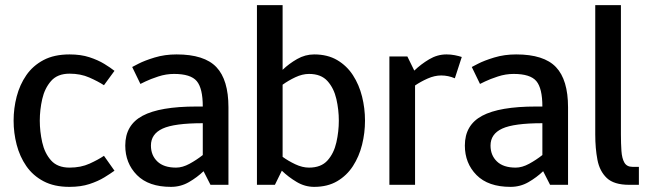

<svg xmlns="http://www.w3.org/2000/svg" viewBox="-20 -720 2526 748"><path d="M250 8Q191 8 149.5 -14Q108 -36 82.5 -73Q57 -110 45 -156Q33 -202 33 -250Q33 -298 45 -344Q57 -390 82.5 -427Q108 -464 149.5 -486Q191 -508 251 -508Q295 -508 328.5 -497Q362 -486 386.5 -471Q411 -456 426 -444L385 -388Q362 -403 328 -418Q294 -433 251 -433Q204 -433 179 -404.5Q154 -376 144.5 -334Q135 -292 135 -250Q135 -208 144.5 -165.5Q154 -123 179 -95Q204 -67 251 -67Q295 -67 329 -82.5Q363 -98 385 -113L426 -55Q411 -44 386.5 -29Q362 -14 328.5 -3Q295 8 251 8Z M568 -153Q568 -115 593 -91Q618 -67 666 -67Q691 -67 718.5 -82Q746 -97 770 -116V-240Q659 -240 613.5 -219Q568 -198 568 -153ZM646 8Q559 8 513.5 -38Q468 -84 468 -153Q468 -233 535.5 -269Q603 -305 745 -305H770Q770 -376 746.5 -404Q723 -432 658 -432Q627 -432 596.5 -422Q566 -412 546.5 -402.5Q527 -393 527 -393L495 -459Q495 -459 519 -471.5Q543 -484 582.5 -496Q622 -508 668 -508Q776 -508 823 -458.5Q870 -409 870 -302V0H800L773 -53Q748 -29 716 -10.5Q684 8 646 8Z M1300 -250Q1300 -292 1290.5 -334Q1281 -376 1256 -404Q1231 -432 1184 -432Q1158 -432 1130.5 -419Q1103 -406 1081 -390V-109Q1103 -93 1130.5 -80Q1158 -67 1184 -67Q1231 -67 1256 -95Q1281 -123 1290.5 -165.5Q1300 -208 1300 -250ZM1081 -700V-448Q1106 -472 1137.5 -490Q1169 -508 1204 -508Q1256 -508 1293.5 -486Q1331 -464 1355 -427Q1379 -390 1390.5 -344Q1402 -298 1402 -250Q1402 -202 1390.5 -156Q1379 -110 1355 -73Q1331 -36 1293.5 -14Q1256 8 1204 8Q1168 8 1136 -11Q1104 -30 1078 -55L1051 0H981V-700Z M1752 -415Q1726 -426 1699 -426Q1673 -426 1646 -414Q1619 -402 1597 -387V0H1497V-500H1567L1594 -445Q1620 -470 1652 -489Q1684 -508 1719 -508H1720Q1736 -508 1751.5 -505Q1767 -502 1779 -498Z M1891 -153Q1891 -115 1916 -91Q1941 -67 1989 -67Q2014 -67 2041.5 -82Q2069 -97 2093 -116V-240Q1982 -240 1936.5 -219Q1891 -198 1891 -153ZM1969 8Q1882 8 1836.5 -38Q1791 -84 1791 -153Q1791 -233 1858.5 -269Q1926 -305 2068 -305H2093Q2093 -376 2069.5 -404Q2046 -432 1981 -432Q1950 -432 1919.5 -422Q1889 -412 1869.5 -402.5Q1850 -393 1850 -393L1818 -459Q1818 -459 1842 -471.5Q1866 -484 1905.5 -496Q1945 -508 1991 -508Q2099 -508 2146 -458.5Q2193 -409 2193 -302V0H2123L2096 -53Q2071 -29 2039 -10.5Q2007 8 1969 8Z M2444 -70H2469V0H2431Q2372 0 2344 -26.5Q2316 -53 2307.5 -97.5Q2299 -142 2299 -196V-700H2399V-196Q2399 -161 2401 -132Q2403 -103 2412.5 -86.5Q2422 -70 2444 -70Z"/></svg>

Font: Epunda Sans Medium
Style: Regular
Weight: 500
Designer: Simon Atzbach
Foundry: typofactur
Version: Version 2.204; ttfautohint (v1.8.4.7-5d5b)